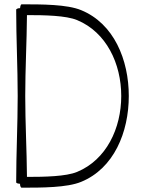

<svg xmlns="http://www.w3.org/2000/svg" viewBox="-20 -845 657 890"><path d="M55 -800C55 -667 62 -533 62 -400C62 -267 55 -133 55 0C55 4 62 6 73 7C72 14 76 25 80 25C173 25 291 25 356 -2C508 -64 577 -232 577 -400C577 -568 508 -736 356 -798C291 -825 173 -825 80 -825C77 -825 74 -818 73 -807C66 -808 55 -804 55 -800ZM97 -400C97 -525 104 -650 105 -775C188 -775 286 -773 337 -752C473 -696 542 -550 542 -400C542 -250 473 -104 337 -48C286 -27 188 -25 105 -25C104 -150 97 -275 97 -400Z"/></svg>

Font: Nupuram Thin
Style: Regular
Weight: 100
Designer: Santhosh Thottingal (santhosh.thottingal@gmail.com)
Foundry: SMC
Version: Version 1.000